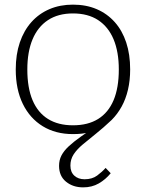

<svg xmlns="http://www.w3.org/2000/svg" viewBox="-20 -567 630 829"><path d="M98 -267Q98 -188 120.5 -134.5Q143 -81 187 -53.5Q231 -26 295 -26Q360 -26 404 -53.5Q448 -81 470.5 -134.5Q493 -188 493 -267Q493 -343 470.5 -397Q448 -451 404 -480Q360 -509 295 -509Q231 -509 187 -480Q143 -451 120.5 -397Q98 -343 98 -267ZM401 -27V-8Q385 -2 368.5 3Q352 8 333.5 10Q315 12 295 12Q220 12 164.5 -22Q109 -56 78.5 -118.5Q48 -181 48 -267Q48 -332 65.5 -383.5Q83 -435 115.5 -471.5Q148 -508 193.5 -527.5Q239 -547 295 -547Q352 -547 397.5 -527.5Q443 -508 475.5 -471.5Q508 -435 525 -383.5Q542 -332 542 -267Q542 -220 532.5 -179.5Q523 -139 505 -106.5Q487 -74 462 -49Q426 -15 394 10.5Q362 36 337 57Q312 78 298 99.5Q284 121 284 148Q284 176 301 191.5Q318 207 345 207Q378 207 399.5 191Q421 175 436 158L458 181Q436 208 406.5 225Q377 242 339 242Q295 242 265 217.5Q235 193 235 149Q235 124 245.5 104Q256 84 277 64.5Q298 45 329 23Q360 1 401 -27Z"/></svg>

Font: Roboto Serif Thin
Style: Regular
Weight: 250
Designer: Greg Gazdowicz
Foundry: Commercial Type
Version: Version 1.004